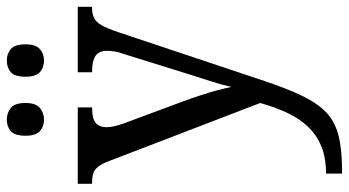

<svg xmlns="http://www.w3.org/2000/svg" viewBox="-250 -534 1023 563"><g transform="rotate(-90 261.5 -252.5)"><path d="M34 192Q81 192 114.5 178Q148 164 172 138.5Q196 113 212.5 77.5Q229 42 241 -1L72 -441Q64 -463 55.5 -474.5Q47 -486 36 -490Q25 -494 7 -494H4V-536H228V-494H225Q196 -494 183 -483.5Q170 -473 170 -452Q170 -442 172.5 -430.5Q175 -419 180 -404L244 -232Q254 -205 263 -177.5Q272 -150 278.5 -126Q285 -102 288 -85Q294 -113 304 -143.5Q314 -174 324 -206L385 -402Q390 -415 392 -427.5Q394 -440 394 -450Q394 -474 379 -484Q364 -494 334 -494H331V-536H523V-494H520Q503 -494 491 -488.5Q479 -483 469.5 -467Q460 -451 449 -418L309 1Q285 74 263 120Q241 166 214 192Q187 218 146 228.5Q105 239 43 239H34ZM366 -635Q345 -635 331.5 -647Q318 -659 318 -689Q318 -721 331.5 -732.5Q345 -744 366 -744Q385 -744 399 -732.5Q413 -721 413 -689Q413 -659 399 -647Q385 -635 366 -635ZM192 -635Q172 -635 158.5 -647Q145 -659 145 -689Q145 -721 158.5 -732.5Q172 -744 192 -744Q212 -744 226.5 -732.5Q241 -721 241 -689Q241 -659 226.5 -647Q212 -635 192 -635Z"/></g></svg>

Font: Noto Serif Thai SemiCondensed
Style: Regular
Weight: 400
Width: 4
Designer: Monotype Design Team
Foundry: Monotype Imaging Inc.
Version: Version 2.002